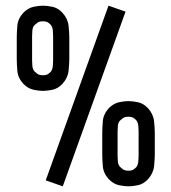

<svg xmlns="http://www.w3.org/2000/svg" viewBox="-20 -646 603 676"><path d="M362 -626 422 -605 201 10 141 -11ZM224 -438Q224 -422 221.5 -397Q219 -372 200 -351Q184 -334 165 -330Q146 -326 131 -326Q117 -326 98 -330Q79 -334 62 -351Q43 -372 41 -397Q39 -422 39 -438V-514Q39 -530 41 -555Q43 -580 62 -601Q79 -618 98 -622Q117 -626 131 -626Q146 -626 165 -622Q184 -618 200 -601Q219 -580 221.5 -555Q224 -530 224 -514ZM93 -433Q93 -424 94 -413.5Q95 -403 101 -395Q104 -392 111 -386.5Q118 -381 131 -381Q144 -381 151 -386.5Q158 -392 160 -395Q165 -403 166 -413.5Q167 -424 167 -433V-519Q167 -528 166 -539Q165 -550 160 -557Q158 -560 151 -565.5Q144 -571 131 -571Q118 -571 111 -565.5Q104 -560 101 -557Q95 -550 94 -539Q93 -528 93 -519ZM525 -102Q525 -86 522.5 -61Q520 -36 501 -15Q485 2 466 6Q447 10 432 10Q418 10 399 6Q380 2 363 -15Q344 -36 342 -61Q340 -86 340 -102V-178Q340 -194 342 -219Q344 -244 363 -265Q380 -282 399 -286Q418 -290 432 -290Q447 -290 466 -286Q485 -282 501 -265Q520 -244 522.5 -219Q525 -194 525 -178ZM394 -97Q394 -88 395 -77.5Q396 -67 402 -59Q405 -56 412 -50.5Q419 -45 432 -45Q445 -45 452 -50.5Q459 -56 461 -59Q466 -67 467 -77.5Q468 -88 468 -97V-183Q468 -192 467 -203Q466 -214 461 -221Q459 -224 452 -229.5Q445 -235 432 -235Q419 -235 412 -229.5Q405 -224 402 -221Q396 -214 395 -203Q394 -192 394 -183Z"/></svg>

Font: Aubrey
Style: Regular
Weight: 400
Designer: Gayaneh Bagdasaryan
Foundry: Cyreal.org
Version: Version 1.102; ttfautohint (v1.8.3)